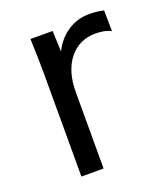

<svg xmlns="http://www.w3.org/2000/svg" viewBox="-103 -585 565 656"><g transform="rotate(-20 180.0 -256.5)"><path d="M162.1 -277.3V0H81.5V-380.4Q81.5 -425.8 78.6 -501H159.2L162.1 -425.3Q182.6 -466.8 217.8 -489.7Q252.9 -512.7 295.9 -512.7Q324.2 -512.7 348.6 -506.8L349.6 -431.2Q327.6 -442.9 293.5 -442.9Q233.9 -442.9 198 -398.2Q162.1 -353.5 162.1 -277.3Z"/></g></svg>

Font: RGR Online_21
Style: Regular
Weight: 400
Italic angle: -12°
Designer: vernon adams
Foundry: vernon adams
Version: Version 1.000